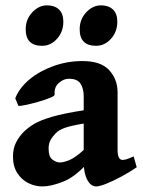

<svg xmlns="http://www.w3.org/2000/svg" viewBox="-20 -666 520 700"><path d="M478.5 -56.2Q452.6 -38.6 422.9 -22.5Q393.1 -6.3 367.9 3.7Q342.8 13.7 330.6 13.7Q311 13.7 298.1 -10.5Q285.2 -34.7 285.2 -75.7V-314.9Q285.2 -342.8 273.7 -360.8Q262.2 -378.9 231 -378.9Q211.9 -378.9 194.3 -363.5Q176.8 -348.1 179.2 -320.8Q179.7 -316.4 161.9 -309.1Q144 -301.8 119.1 -294.7Q94.2 -287.6 73.2 -283.2Q52.2 -278.8 46.9 -280.3L35.6 -307.6Q50.8 -346.2 88.1 -377Q125.5 -407.7 175.8 -425.5Q226.1 -443.4 280.8 -443.4Q348.1 -443.4 378.4 -409.9Q408.7 -376.5 408.7 -329.1V-119.1Q408.7 -83 426.8 -83Q433.6 -83 441.4 -85.4Q449.2 -87.9 467.3 -95.7ZM289.6 -216.3Q239.3 -208 217.3 -200.2Q195.3 -192.4 184.1 -181.2Q171.9 -168.9 164.6 -156Q157.2 -143.1 157.2 -124Q157.2 -94.2 171.4 -84Q185.5 -73.7 197.8 -73.7Q211.9 -73.7 232.9 -82.3Q253.9 -90.8 289.6 -123L293.5 -65.4Q250.5 -19 207.8 -2.7Q165 13.7 134.3 13.7Q107.9 13.7 83.3 1.5Q58.6 -10.7 43 -35.2Q27.3 -59.6 27.3 -95.2Q27.3 -125 38.6 -146.7Q49.8 -168.5 66.4 -185.1Q81.5 -200.2 104 -213.9Q126.5 -227.5 169.7 -240.2Q212.9 -252.9 289.6 -264.6ZM210.9 -586.4Q210.9 -550.3 188 -524.7Q165 -499 133.3 -499Q73.7 -499 73.7 -559.1Q73.7 -595.7 97.7 -621.1Q121.6 -646.5 151.4 -646.5Q178.7 -646.5 194.8 -631.6Q210.9 -616.7 210.9 -586.4ZM407.7 -586.4Q407.7 -550.3 384.8 -524.7Q361.8 -499 330.1 -499Q270.5 -499 270.5 -559.1Q270.5 -595.7 294.4 -621.1Q318.4 -646.5 348.1 -646.5Q375.5 -646.5 391.6 -631.6Q407.7 -616.7 407.7 -586.4Z"/></svg>

Font: Namdhinggo ExtraBold
Style: Regular
Weight: 800
Designer: Victor Gaultney
Foundry: SIL International
Version: Version 3.001